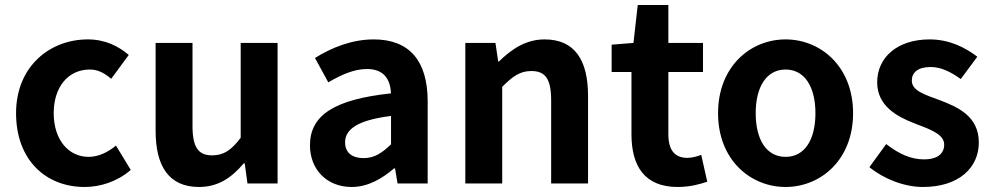

<svg xmlns="http://www.w3.org/2000/svg" viewBox="-20 -731 3953 765"><path d="M317 14C379 14 447 -7 501 -54L442 -151C411 -125 373 -106 333 -106C253 -106 194 -174 194 -280C194 -385 252 -454 338 -454C369 -454 395 -441 423 -417L493 -512C452 -547 399 -574 330 -574C178 -574 44 -466 44 -280C44 -94 162 14 317 14Z M773 14C849 14 903 -23 951 -80H955L966 0H1086V-560H939V-182C901 -132 871 -112 825 -112C771 -112 747 -143 747 -229V-560H600V-210C600 -70 652 14 773 14Z M1381 14C1445 14 1501 -18 1550 -60H1554L1564 0H1684V-327C1684 -489 1611 -574 1469 -574C1381 -574 1301 -541 1235 -500L1288 -403C1340 -433 1390 -456 1442 -456C1511 -456 1535 -414 1538 -359C1312 -335 1215 -272 1215 -152C1215 -57 1281 14 1381 14ZM1429 -101C1386 -101 1355 -120 1355 -164C1355 -214 1401 -252 1538 -269V-156C1502 -121 1471 -101 1429 -101Z M1834 0H1981V-385C2022 -426 2051 -448 2097 -448C2152 -448 2176 -418 2176 -331V0H2323V-349C2323 -490 2271 -574 2150 -574C2074 -574 2017 -534 1968 -486H1965L1954 -560H1834Z M2680 14C2729 14 2768 3 2798 -7L2774 -114C2759 -108 2737 -102 2719 -102C2669 -102 2643 -132 2643 -196V-444H2781V-560H2643V-711H2521L2504 -560L2417 -553V-444H2496V-196C2496 -71 2547 14 2680 14Z M3110 14C3250 14 3379 -94 3379 -280C3379 -466 3250 -574 3110 -574C2970 -574 2841 -466 2841 -280C2841 -94 2970 14 3110 14ZM3110 -106C3034 -106 2991 -174 2991 -280C2991 -385 3034 -454 3110 -454C3186 -454 3229 -385 3229 -280C3229 -174 3186 -106 3110 -106Z M3657 14C3803 14 3880 -65 3880 -163C3880 -267 3798 -304 3724 -332C3665 -354 3613 -369 3613 -410C3613 -442 3637 -464 3688 -464C3729 -464 3768 -445 3808 -416L3874 -505C3828 -540 3765 -574 3684 -574C3556 -574 3475 -503 3475 -403C3475 -309 3554 -266 3625 -239C3684 -216 3742 -197 3742 -155C3742 -120 3717 -96 3661 -96C3609 -96 3561 -118 3511 -157L3444 -65C3500 -19 3582 14 3657 14Z"/></svg>

Font: Noto Sans HK
Style: Bold
Weight: 700
Designer: Ryoko NISHIZUKA 西塚涼子 (kana, bopomofo & ideographs); Paul D. Hunt (Latin, Greek & Cyrillic); Sandoll Communications 산돌커뮤니
Foundry: Adobe
Version: Version 2.002;hotconv 1.0.116;makeotfexe 2.5.65601